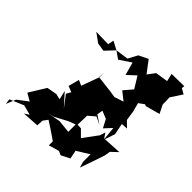

<svg xmlns="http://www.w3.org/2000/svg" viewBox="-252 -1080 1376 1376"><g transform="rotate(45 436.0 -392.0)"><path d="M543 -350 602 -326 635 -263 686 -318 697 -209 726 -295 709 -381 758 -384 714 -427 703 -501 685 -569 727 -599 739 -593 849 -623 817 -687V-721L815 -757L872 -844L831 -867L834 -889L707 -887L721 -828L625 -813L583 -757L515 -847L444 -812L406 -741L308 -727L244 -761L235 -716L112 -719L181 -669L244 -659L308 -727L364 -688L452 -747L479 -648L542 -707L596 -619L540 -554L604 -503L534 -480L483 -488L356 -503L359 -553V-506L309 -369L268 -387L246 -304L292 -286L272 -251L338 -164L252 -259L268 -191L224 -201L149 -187L71 -61L128 -28L50 31L19 105L14 64L120 19L195 39L160 62L287 54L290 4L316 -31C360 -2 405 26 447 57V97L527 74L557 88L623 54L610 -11L704 -69V6L717 53L756 -59L782 -136L789 -179L839 -226L693 -218L668 -255L655 -213L573 -102L523 -152L477 -154V-70L378 -80L279 -61L325 -72L423 -124L488 -149L491 -247L542 -291L600 -263L536 -306Z"/></g></svg>

Font: Hussar Lance
Style: ExBdObl
Weight: 700
Foundry: Cannot Into Space Fonts, PlusOne Fonts
Version: Version 2.270